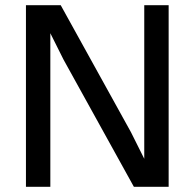

<svg xmlns="http://www.w3.org/2000/svg" viewBox="-20 -720 750 740"><path d="M225 -490 174 -592V0H80V-700H214L485 -210L536 -108V-700H630V0H496Z"/></svg>

Font: PT Root UI Web Medium
Style: Regular
Weight: 500
Designer: Vitaly Kuzmin
Foundry: ParaType Ltd.
Version: Version 1.001W